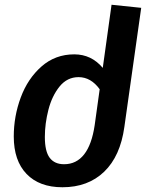

<svg xmlns="http://www.w3.org/2000/svg" viewBox="-20 -773 615 809"><path d="M575 -740 504 -238Q487 -115 419 -49.5Q351 16 243 16Q146 16 92 -40Q38 -96 38 -198Q38 -283 67.5 -362.5Q97 -442 155 -493Q213 -544 293 -544Q365 -544 413 -487L450 -753ZM379 -246 400 -397Q363 -448 311 -448Q263 -448 231 -408.5Q199 -369 184 -310.5Q169 -252 169 -196Q169 -135 189.5 -108Q210 -81 250 -81Q302 -81 334.5 -122.5Q367 -164 379 -246Z"/></svg>

Font: FiraGO Medium
Style: Italic
Weight: 500
Italic angle: -8°
Designer: bBox Type GmbH
Foundry: bBox Type GmbH
Version: Version 1.001